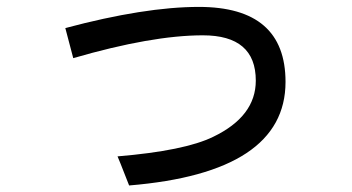

<svg xmlns="http://www.w3.org/2000/svg" viewBox="-20 -535 1040 567"><path d="M172.9 -452.1Q407.2 -514.6 567.4 -514.6Q823.2 -514.6 823.2 -293Q823.2 -25.4 361.3 12.7Q328.1 -72.3 327.1 -73.2Q525.4 -89.8 609.4 -130.9Q735.4 -191.4 735.4 -296.9Q735.4 -430.7 579.1 -430.7Q428.7 -430.7 196.3 -363.3Z"/></svg>

Font: MotoyaLCedar
Style: W3 mono
Weight: 400
Version: Version 1.01